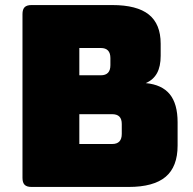

<svg xmlns="http://www.w3.org/2000/svg" viewBox="-20 -740 765 760"><path d="M489 0H105Q86 0 77.5 -8.5Q69 -17 69 -36V-684Q69 -703 77.5 -711.5Q86 -720 105 -720H424Q522 -720 569 -682.5Q616 -645 616 -567V-519Q616 -477 601.5 -450.5Q587 -424 557 -411Q621 -405 652 -367Q683 -329 683 -256V-164Q683 -80 635.5 -40Q588 0 489 0ZM294 -550V-442H379Q398 -442 407.5 -452Q417 -462 417 -482V-510Q417 -530 407.5 -540Q398 -550 379 -550ZM294 -288V-170H424Q443 -170 452.5 -180Q462 -190 462 -210V-249Q462 -269 452.5 -278.5Q443 -288 424 -288Z"/></svg>

Font: Bungee
Style: Regular
Weight: 400
Designer: David Jonathan Ross
Foundry: David Jonathan Ross
Version: Version 1.000;PS 1.0;hotconv 1.0.72;makeotf.lib2.5.5900